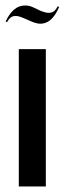

<svg xmlns="http://www.w3.org/2000/svg" viewBox="-20 -672 233 692"><path d="M47.8 -495V0H145.2V-495ZM5.2 -592.2 0.2 -594.2Q14 -623.8 31.4 -638Q48.8 -652.2 69.8 -652.2Q77.2 -652.2 84.1 -650.9Q91 -649.5 98.2 -646.2L128 -632.2Q137.2 -628.8 143.8 -627.2Q150.2 -625.8 155.8 -625.8Q167 -625.8 174.6 -631.6Q182.2 -637.5 188 -649.5L193 -646.5Q179.8 -616 163 -601.2Q146.2 -586.5 125.5 -586.5Q117.8 -586.5 109.5 -588.9Q101.2 -591.2 92.5 -594.8L74 -603Q59.8 -609.2 51.5 -611.9Q43.2 -614.5 36.5 -614.5Q26 -614.5 18.9 -609.2Q11.8 -604 5.2 -592.2Z"/></svg>

Font: Moniqa Black
Style: Regular
Weight: 900
Designer: Rajesh Rajput
Foundry: Rajesh Rajput
Version: Version 1.000